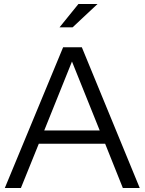

<svg xmlns="http://www.w3.org/2000/svg" viewBox="-20 -935 719 955"><path d="M4 0 294 -700H387L675 0H591L503 -220H173L84 0ZM200 -286H476L338 -629ZM276 -799 370 -915H465L341 -799Z"/></svg>

Font: Red Hat Display VF
Style: Regular
Weight: 300
Designer: Pentagram, MCKL
Foundry: Pentagram, MCKL
Version: Version 1.023